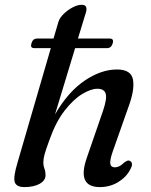

<svg xmlns="http://www.w3.org/2000/svg" viewBox="-20 -752 617 782"><path d="M108 -575Q113.5 -595 131 -595H198L218 -663Q223 -679.5 239.5 -695.5Q256 -711.5 276 -722Q296 -732.5 312.5 -732.5Q327.5 -732.5 330.8 -723.2Q334 -714 330 -701.5L297.5 -595H426.5Q445 -595 439 -575.5Q433.5 -556 416 -556H286L204 -286Q257 -377.5 324.2 -423.2Q391.5 -469 456.5 -469Q514.5 -469 521.8 -427Q529 -385 502.5 -314.5L439.5 -136Q427 -100.5 429.2 -85.5Q431.5 -70.5 447.5 -70.5Q456 -70.5 465 -74.5Q474 -78.5 486 -90Q493.5 -95.5 499 -97.5Q504.5 -99.5 511 -95.5Q524.5 -86.5 510.5 -61.5Q494 -30 460.8 -10Q427.5 10 386.5 10Q291 10 334.5 -112L399 -299Q416.5 -350 410.5 -370.2Q404.5 -390.5 376.5 -390.5Q350.5 -390.5 314.8 -369Q279 -347.5 243 -301.2Q207 -255 181 -181Q166.5 -141.5 161.5 -123.5Q156.5 -105.5 156.5 -89.5Q156.5 -76.5 161 -65Q165.5 -53.5 165.5 -39Q165.5 -16.5 141.2 -3.2Q117 10 79.5 10Q46.5 10 40 -10.5Q33.5 -31 52 -92L187 -556H119.5Q102 -556 108 -575Z"/></svg>

Font: Fraunces 9pt Soft
Style: Italic
Weight: 400
Italic angle: -16°
Version: Version 1.000;[0bf87f6ff]